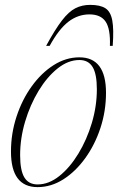

<svg xmlns="http://www.w3.org/2000/svg" viewBox="-20 -757 484 787"><path d="M305.5 -522Q414.5 -522 414.5 -376.5Q414.5 -302 391.8 -232.8Q369 -163.5 329.5 -108.8Q290 -54 239.8 -22Q189.5 10 134 10Q25 10 25 -135.5Q25 -210 47.8 -279.2Q70.5 -348.5 110 -403.2Q149.5 -458 199.8 -490Q250 -522 305.5 -522ZM134 -1Q180 -1 223.2 -35.5Q266.5 -70 301.2 -127.2Q336 -184.5 356.5 -253.2Q377 -322 377 -391Q377 -454 359.5 -482.5Q342 -511 305.5 -511Q259.5 -511 216.2 -476.5Q173 -442 138.2 -384.8Q103.5 -327.5 83 -258.8Q62.5 -190 62.5 -121Q62.5 -58 80 -29.5Q97.5 -1 134 -1ZM346.5 -698Q299.5 -698 260.2 -667.8Q221 -637.5 183.5 -569H169Q206 -637 234 -673.2Q262 -709.5 289 -723.2Q316 -737 349.5 -737Q390.5 -737 412 -723.2Q433.5 -709.5 440.2 -673.2Q447 -637 442 -569H430.5Q433 -638.5 413 -668.2Q393 -698 346.5 -698Z"/></svg>

Font: Newsreader Display ExtraLight
Style: Italic
Weight: 275
Italic angle: -17°
Designer: Hugues Gentile
Foundry: Production Type
Version: Version 1.001